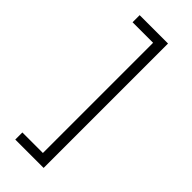

<svg xmlns="http://www.w3.org/2000/svg" viewBox="-271 -750 919 919"><g transform="rotate(45 188.5 -291.0)"><path d="M63 130V82H202V-664H63V-712H255V130Z"/></g></svg>

Font: Overpass ExtraLight
Style: Regular
Weight: 200
Designer: Delve Withrington, Thomas Jockin
Foundry: Delve Fonts
Version: Version 3.000;DELV;Overpass